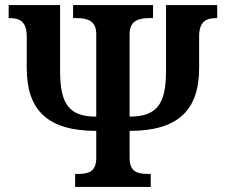

<svg xmlns="http://www.w3.org/2000/svg" viewBox="-20 -734 903 754"><path d="M275 0H572V-51H561C520 -51 489 -59 489 -114V-220C679 -220 762 -301 762 -467V-591C762 -654 794 -663 833 -663V-714H632V-456C632 -330 600 -276 489 -276V-600C489 -655 527 -663 569 -663H581V-714H267V-663H278C320 -663 358 -655 358 -600V-276C249 -276 216 -328 216 -456V-714H14V-663C53 -663 85 -654 85 -591V-467C85 -303 165 -220 358 -220V-114C358 -59 327 -51 286 -51H275Z"/></svg>

Font: Noto Serif Condensed
Style: Bold
Weight: 700
Width: 3
Designer: Monotype Design Team
Foundry: Monotype Imaging Inc.
Version: Version 2.015